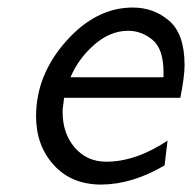

<svg xmlns="http://www.w3.org/2000/svg" viewBox="-20 -481 512 512"><path d="M76.2 -170.9Q76.2 -280.8 156 -370.8Q235.8 -460.9 334 -460.9Q390.1 -460.9 431.2 -425.5Q472.2 -390.1 472.2 -307.1Q472.2 -277.3 460.9 -220.2H150.9Q149.9 -210.4 148.9 -203.1Q147.9 -195.8 147.5 -193.4Q147 -190.9 147 -188.5Q147 -186 147 -182.1Q147 -125 179.4 -87.4Q211.9 -49.8 263.2 -49.8Q342.3 -49.8 426.8 -106L418.9 -40Q333 10.7 250 11.2Q170.9 11.2 123.5 -40.8Q76.2 -92.8 76.2 -170.9ZM168 -274.9H416V-288.1Q416 -350.1 387 -374.5Q357.9 -398.9 321.8 -398.9Q273.9 -398.9 231.4 -361.8Q189 -324.7 168 -274.9Z"/></svg>

Font: CMU Sans Serif
Style: Oblique
Weight: 500
Italic angle: -12°
Version: Version 0.7.0